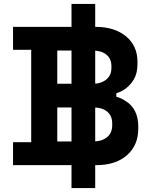

<svg xmlns="http://www.w3.org/2000/svg" viewBox="-20 -836 762 972"><path d="M468 0H46V-116H138V-584H46V-700H464Q560 -700 618 -652Q676 -604 676 -523V-513Q676 -465 658 -435Q627 -382 569 -364V-346Q593 -340 617 -324Q680 -284 680 -195V-185Q680 -100 622.5 -50Q565 0 468 0ZM270 -292V-120H452Q496 -120 522 -141.5Q548 -163 548 -201V-211Q548 -250 522.5 -271Q497 -292 452 -292ZM270 -580V-412H450Q492 -412 518 -433.5Q544 -455 544 -491V-501Q544 -539 518.5 -559.5Q493 -580 450 -580ZM462 -816V116H342V-816Z"/></svg>

Font: Rootstock Sans Headline
Style: Bold
Weight: 700
Designer: Florian Karsten
Foundry: Florian Karsten
Version: Version 2.000;FEAKit 1.0